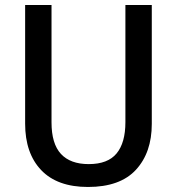

<svg xmlns="http://www.w3.org/2000/svg" viewBox="-20 -785 704 764"><path d="M584 -292Q584 -178 521 -109.5Q458 -41 330 -41Q208 -41 144 -108Q80 -175 80 -293V-765H185V-298Q185 -213 222.5 -172.5Q260 -132 333 -132Q409 -132 444 -174.5Q479 -217 479 -299V-765H584Z"/></svg>

Font: Noto Sans Tamil UI SemiCondensed Medium
Style: Regular
Weight: 500
Width: 4
Designer: Jelle Bosma - Monotype Design Team
Foundry: Monotype Imaging Inc.
Version: Version 2.004; ttfautohint (v1.8.4.7-5d5b)